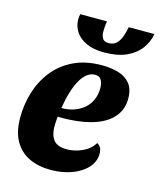

<svg xmlns="http://www.w3.org/2000/svg" viewBox="-114 -821 766 923"><g transform="rotate(15 269.5 -360.0)"><path d="M225.7 20Q165 20 118.5 -1.8Q72 -23.7 45.8 -69.3Q19.7 -115 19.7 -186.3Q19.7 -250.7 38.3 -312Q57 -373.3 95.7 -422.5Q134.3 -471.7 194.2 -500.8Q254 -530 336.3 -530Q379 -530 415.7 -519.7Q452.3 -509.3 475.2 -482.5Q498 -455.7 498 -406.7Q498 -356 468.7 -319Q439.3 -282 382.8 -261Q326.3 -240 244.7 -236.3Q232.3 -235.7 218.7 -235.7Q205 -235.7 192.7 -236Q191.7 -224 190.7 -211.5Q189.7 -199 189.7 -189.3Q189.7 -144.7 208.7 -120.2Q227.7 -95.7 274.7 -95.7Q313.7 -95.7 351.8 -113Q390 -130.3 409 -162.7Q423 -155.3 428.3 -143.5Q433.7 -131.7 433.7 -116.3Q433.7 -76.3 405.2 -45.3Q376.7 -14.3 329.5 2.8Q282.3 20 225.7 20ZM199 -280.7Q233.7 -280.7 262.3 -290.8Q291 -301 312 -319.3Q333 -337.7 344.2 -364Q355.3 -390.3 355.3 -422.3Q354.7 -447.7 345.5 -462.5Q336.3 -477.3 314.3 -477.3Q294.7 -477.3 276.8 -464.3Q259 -451.3 244.3 -426.3Q229.7 -401.3 218.2 -364.7Q206.7 -328 199 -280.7ZM327.3 -592Q274.3 -592 238.8 -608.5Q203.3 -625 185.2 -652.5Q167 -680 167 -712.7Q167 -725 170 -740H303.3Q300.7 -727.3 299.7 -712.8Q298.7 -698.3 298.7 -687Q298.7 -668 306.8 -654.5Q315 -641 337.3 -641Q363 -641 377.7 -656.8Q392.3 -672.7 400 -695.7Q407.7 -718.7 411.3 -740H539.3Q531.7 -698 506.3 -664.5Q481 -631 436.7 -611.5Q392.3 -592 327.3 -592Z"/></g></svg>

Font: Sansita Swashed Light
Style: Regular
Weight: 300
Designer: Pablo Cosgaya
Foundry: Omnibus-Type
Version: Version 1.003